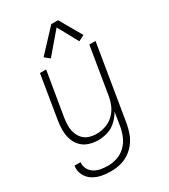

<svg xmlns="http://www.w3.org/2000/svg" viewBox="-231 -862 1038 1182"><g transform="rotate(-30 288.0 -271.5)"><path d="M200 213Q232 213 264.5 205.5Q297 198 326.5 179Q356 160 377.5 132.5Q399 105 410.5 73.5Q422 42 428 10L517 -530H473L418 -197Q413 -165 399.5 -133.5Q386 -102 360.5 -77.5Q335 -53 302.5 -42Q270 -31 238 -31Q238 -31 238 -31Q238 -31 238 -31Q210 -31 184.5 -39.5Q159 -48 142 -67.5Q125 -87 117 -112Q109 -137 109.5 -164.5Q110 -192 114 -219L166 -530H122L72 -225Q66 -191 66 -157Q66 -123 76 -91.5Q86 -60 108 -36.5Q130 -13 162 -2.5Q194 8 228 8Q261 8 295 -2.5Q329 -13 356.5 -38.5Q384 -64 401 -95L385 4Q379 37 365.5 69Q352 101 326 126.5Q300 152 266.5 163Q233 174 201 174Q175 174 150 169.5Q125 165 104.5 152.5Q84 140 72.5 118Q61 96 64 70H21Q16 105 30.5 135Q45 165 72.5 182.5Q100 200 133 206.5Q166 213 200 213ZM225 -574 351 -722 430 -578 471 -599 381 -756H333L190 -603Z"/></g></svg>

Font: Iosevka Sparkle Extralight
Style: Italic
Weight: 200
Italic angle: -9°
Designer: Belleve Invis
Foundry: Belleve Invis
Version: Version 4.5.0; ttfautohint (v1.8.3)